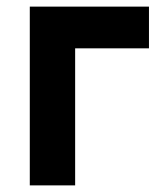

<svg xmlns="http://www.w3.org/2000/svg" viewBox="-20 -560 495 580"><path d="M70 0V-540H430V-414H207V0Z"/></svg>

Font: Vela Sans ExtBd
Style: Regular
Weight: 800
Designer: Principal design: Mikhail Sharanda - project Manrope.
Design modification: Ravid Balaliev
Foundry: Mikhail Sharanda
Version: Version 1.001